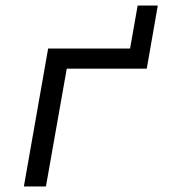

<svg xmlns="http://www.w3.org/2000/svg" viewBox="-20 -676 640 696"><path d="M154.5 -500H451.5L479 -656H552L512 -427H222L146.5 0H66.5Z"/></svg>

Font: JuliaMono
Style: Italic
Weight: 400
Italic angle: -9°
Monospace: yes
Designer: cormullion
Foundry: corm
Version: Version 0.057; ttfautohint (v1.8.4)